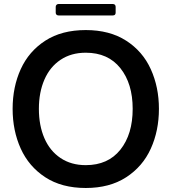

<svg xmlns="http://www.w3.org/2000/svg" viewBox="-20 -925 857 958"><path d="M43 -382Q43 -491 83.5 -580Q124 -669 206 -722Q288 -775 408 -775Q527 -775 609.5 -722Q692 -669 732.5 -579.5Q773 -490 773 -382Q773 -273 732.5 -183.5Q692 -94 609.5 -40.5Q527 13 408 13Q288 13 206 -40.5Q124 -94 83.5 -183.5Q43 -273 43 -382ZM642 -382Q642 -508 580.5 -585Q519 -662 408 -662Q335 -662 282 -626.5Q229 -591 201.5 -527.5Q174 -464 174 -382Q174 -299 201.5 -235.5Q229 -172 282 -136.5Q335 -101 408 -101Q519 -101 580.5 -178Q642 -255 642 -382ZM272 -848Q266 -848 262 -851.5Q258 -855 258 -862V-891Q258 -897 262 -901Q266 -905 272 -905H543Q550 -905 553.5 -901Q557 -897 557 -891V-862Q557 -848 543 -848Z"/></svg>

Font: Open Sauce Two SemiBold
Style: Regular
Weight: 600
Designer: Alfredo Marco Pradil
Foundry: Creative Sauce Fz LLC
Version: Version 1.477